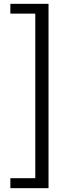

<svg xmlns="http://www.w3.org/2000/svg" viewBox="-20 -864 378 1001"><path d="M164 65H34V117H233V-844H34V-793H164Z"/></svg>

Font: Spoqa Han Sans Neo
Style: Regular
Weight: 400
Designer: [Spoqa Han Sans Neo] Dong-huui Kim ___ Younghwa Kang ___ Yujin Lee ___ [Noto Sans] Ryoko NISHIZUKA ____ (kana & ideograp
Foundry: Spoqa (http://www.spoqa-han-sans.com)
Version: Version 1.100;hotconv 1.0.109;makeotfexe 2.5.65596